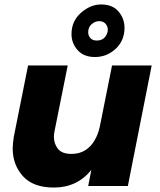

<svg xmlns="http://www.w3.org/2000/svg" viewBox="-20 -835 717 862"><path d="M222 7Q129 7 83 -44Q37 -95 37 -168Q37 -189 42 -221L106 -541H284L225 -247Q222 -234 222 -221Q222 -190 240 -167Q258 -144 301 -144Q336.5 -144 362.2 -160.2Q388 -176.5 404.2 -204Q420.5 -231.5 428 -266L483 -541H661L554 0H376L390 -72Q326 7 222 7ZM406 -579Q356 -579 328.5 -610Q301 -641 301 -682Q301 -740 343.5 -777.5Q386 -815 434 -815Q485 -815 512 -783.5Q539 -752 539 -710Q539 -653 499.5 -616Q460 -579 406 -579ZM415 -653Q439 -653 451.5 -668.8Q464 -684.5 464 -702Q464 -716.5 454 -728.2Q444 -740 425 -740Q407.5 -740 391.8 -726.8Q376 -713.5 376 -690Q376 -675 385.8 -664Q395.5 -653 415 -653Z"/></svg>

Font: Argentum Novus
Style: Bold Italic
Weight: 700
Designer: Julieta Ulanovsky (font) & Cristiano Sobral (main changes)
Foundry: Julieta Ulanovsky (font) & Cristiano Sobral (main changes)
Version: Version 3.00;November 27, 2020;FontCreator 13.0.0.2655 64-bi